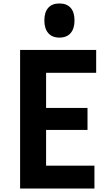

<svg xmlns="http://www.w3.org/2000/svg" viewBox="-20 -1088 640 1108"><path d="M96 0V-800H535V-668H246V-465H485V-338H246V-132H525V0ZM323 -871Q281 -871 258.5 -897Q236 -923 236 -970Q236 -1018 258.5 -1043Q281 -1068 323 -1068Q365 -1068 387.5 -1043Q410 -1018 410 -970Q410 -923 387.5 -897Q365 -871 323 -871Z"/></svg>

Font: Martian Mono Condensed SemiBold
Style: Regular
Weight: 600
Width: 3
Designer: Roman Shamin
Foundry: Evil Martians
Version: Version 1.000